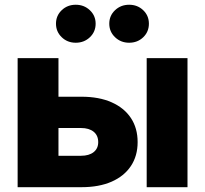

<svg xmlns="http://www.w3.org/2000/svg" viewBox="-20 -777 852 797"><path d="M156.7 -375.5H318.4Q391.1 -375.5 443.4 -352.3Q495.6 -329.1 523.4 -287.1Q551.3 -245.1 551.3 -187Q551.3 -129.9 523.4 -87.9Q495.6 -45.9 443.4 -22.9Q391.1 0 318.4 0H53.2V-535.6H222.7V-130.4H316.4Q349.6 -130.4 368.7 -145.5Q387.7 -160.6 387.7 -187Q387.7 -214.8 368.7 -230.2Q349.6 -245.6 316.4 -245.6H156.7ZM588.9 0V-535.6H758.3V0ZM516.1 -599.6Q481.4 -599.6 457.5 -622.6Q433.6 -645.5 433.6 -678.7Q433.6 -711.9 457.5 -734.6Q481.4 -757.3 516.1 -757.3Q550.8 -757.3 574.5 -734.6Q598.1 -711.9 598.1 -678.7Q598.1 -645 574.5 -622.3Q550.8 -599.6 516.1 -599.6ZM294.4 -599.6Q259.8 -599.6 236.1 -622.6Q212.4 -645.5 212.4 -678.7Q212.4 -711.9 236.1 -734.6Q259.8 -757.3 294.4 -757.3Q329.1 -757.3 353 -734.6Q377 -711.9 377 -678.7Q377 -645 353 -622.3Q329.1 -599.6 294.4 -599.6Z"/></svg>

Font: Inter 20pt ExtraBold
Style: Regular
Weight: 800
Version: Version 4.001;git-66647c0bb